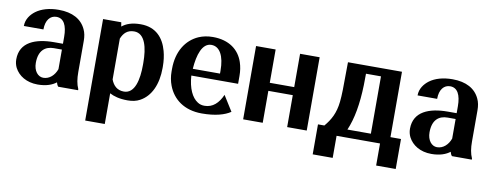

<svg xmlns="http://www.w3.org/2000/svg" viewBox="-62 -848 3496 1362"><g transform="rotate(10 1686.0 -167.5)"><path d="M33 -140C33 -118 38 -98 47 -80C74 -28 132 10 213 10C275 10 318 -7 346 -29C349 -17 353 -8 360 0H503V-8C488 -41 482 -79 482 -128V-352C482 -383 477 -410 466 -433C435 -501 368 -538 270 -538C201 -538 145 -521 106 -492C74 -468 45 -431 45 -382H186C186 -450 218 -486 262 -486C315 -486 340 -438 340 -355V-306H277C143 -306 33 -264 33 -140ZM174 -139C174 -230 221 -264 282 -264H340V-123C324 -78 289 -44 244 -44C205 -44 174 -82 174 -139Z M590 203H731V-18C761 -2 801 10 861 10C894 10 924 4 949 -10C1025 -51 1066 -141 1066 -259V-270C1066 -310 1061 -347 1052 -380C1028 -469 971 -538 860 -538C796 -538 756 -522 726 -498L721 -528H590ZM731 -118V-412C748 -454 775 -480 823 -480C902 -480 925 -379 925 -272V-257C925 -150 903 -47 824 -47C776 -47 747 -75 731 -118Z M1133 -246C1133 -211 1139 -177 1151 -146C1186 -54 1268 10 1395 10C1493 10 1560 -10 1601 -38L1532 -148C1505 -86 1464 -47 1405 -47C1386 -47 1370 -51 1355 -61C1312 -88 1282 -151 1276 -242H1613V-298C1613 -334 1608 -366 1598 -396C1570 -480 1498 -538 1380 -538C1342 -538 1308 -531 1278 -518C1190 -479 1133 -390 1133 -265ZM1278 -291C1285 -393 1313 -481 1379 -481C1440 -481 1474 -417 1474 -312V-291Z M1692 0H1833V-230H2009V0H2150V-528H2009V-288H1833V-528H1692Z M2221 -57V159H2365V0H2678V159H2819V-57H2743V-528H2354L2352 -329C2351 -296 2350 -267 2347 -242C2338 -158 2309 -107 2267 -57ZM2433 -57C2470 -142 2489 -251 2493 -388L2494 -470H2602V-57Z M2869 -140C2869 -118 2874 -98 2883 -80C2910 -28 2968 10 3049 10C3111 10 3154 -7 3182 -29C3185 -17 3189 -8 3196 0H3339V-8C3324 -41 3318 -79 3318 -128V-352C3318 -383 3313 -410 3302 -433C3271 -501 3204 -538 3106 -538C3037 -538 2981 -521 2942 -492C2910 -468 2881 -431 2881 -382H3022C3022 -450 3054 -486 3098 -486C3151 -486 3176 -438 3176 -355V-306H3113C2979 -306 2869 -264 2869 -140ZM3010 -139C3010 -230 3057 -264 3118 -264H3176V-123C3160 -78 3125 -44 3080 -44C3041 -44 3010 -82 3010 -139Z"/></g></svg>

Font: Aerodynamic
Style: Regular
Weight: 500
Designer: Google
Version: Version 2.000980; 2014